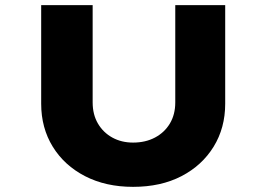

<svg xmlns="http://www.w3.org/2000/svg" viewBox="-20 -720 1036 746"><path d="M497 6Q391 6 310.5 -35.5Q230 -77 185 -150Q140 -223 140 -317V-700H340V-322Q340 -275 360.5 -240Q381 -205 416.5 -185.5Q452 -166 497 -166Q545 -166 582 -185.5Q619 -205 640 -240Q661 -275 661 -322V-700H855V-317Q855 -223 810 -150Q765 -77 685 -35.5Q605 6 497 6Z"/></svg>

Font: Lexend Peta ExtraBold
Style: Regular
Weight: 800
Version: Version 1.007